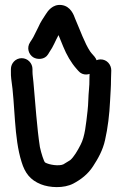

<svg xmlns="http://www.w3.org/2000/svg" viewBox="-20 -765 504 792"><path d="M25 -480V-469C25 -459.9 24.9 -449.5 26.3 -440.2C43 -331.7 36.9 -197.7 69.1 -96.6C82.9 -51.2 104.9 -22.3 148.7 -4.8C184.6 9.6 243.2 12.9 282.7 -7.9C313.4 -24.2 342.7 -46.2 364 -79.4C383.5 -109.3 404.2 -144.8 413.4 -187.6C424.5 -235.6 431.6 -294.2 434 -347.9C435.5 -383.6 437.9 -400.1 438 -442.6L439 -474.6C439 -498.4 421 -520 395 -520C372 -520 350 -501.7 350 -476.4L349 -444.4C349 -423.4 348.4 -408.1 347.1 -396.6C343.9 -366.3 344.7 -336.4 341.2 -308C334.8 -252.6 330.5 -202.3 312.7 -168.4C300.6 -144.2 284 -116.3 269.4 -104.3C259.3 -97.8 249.7 -92 241.3 -87.1C223.5 -78.9 182.6 -84.9 165.8 -94.9C161.1 -99.1 150.2 -131.8 144.6 -158.5C132.4 -236.5 125.7 -340.4 117.9 -426.2C116.6 -441.8 114 -456.5 114 -469V-480C114 -504.1 94.7 -525 69.5 -525C44.3 -525 25 -504.1 25 -480ZM178.4 -541.1 183.9 -550.2C200.4 -573.3 207.9 -596.1 221.4 -620.2C221.4 -620.2 222.4 -617.7 222.9 -616.5L240.9 -572.5C254.5 -539.3 272.6 -507 296.2 -480.5L303 -472.8C321.4 -450.6 350.7 -455.8 365.6 -469.3C380.2 -482.5 388.3 -509.3 370 -531.2L362.8 -539.5C359.1 -543.7 355.4 -547.5 351.8 -552.9C329.3 -586.6 310.6 -640.4 290.2 -687.3C284.5 -702.8 272 -739.7 233.5 -744.3C196.6 -748.7 176.7 -718.6 168.9 -706.3C158.2 -689.3 148 -676.1 137.3 -651.5L117.6 -612.2C115.1 -607.1 108.7 -597.6 104.3 -591C88.8 -567.7 98.4 -540.7 116.7 -528.9C133.5 -518.2 164.7 -518.3 178.4 -541.1Z"/></svg>

Font: Just Breathe
Style: Bd
Weight: 400
Foundry: Cannot Into Space Fonts
Version: Version 0.72